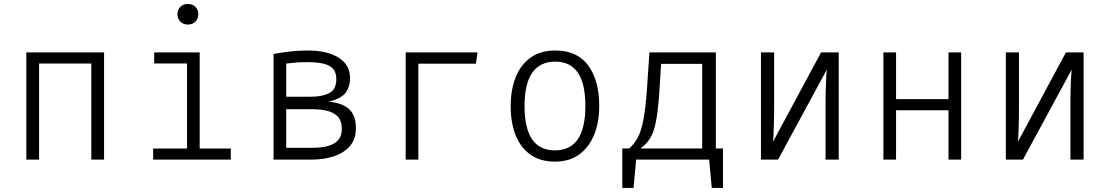

<svg xmlns="http://www.w3.org/2000/svg" viewBox="-20 -802 5578 965"><path d="M439 0V-482.6H176.4V0H112.3V-538.5H503.1V0Z M923.6 -782.1Q948.2 -782.1 962.6 -767.2Q976.9 -752.3 976.9 -731.3Q976.9 -708.7 962.6 -693.6Q948.2 -678.5 923.6 -678.5Q900.5 -678.5 886.2 -693.6Q871.8 -708.7 871.8 -731.3Q871.8 -752.3 886.2 -767.2Q900.5 -782.1 923.6 -782.1ZM983.6 -538.5V-55.4H1140V0H749.7V-55.4H920V-483.1H754.9V-538.5Z M1526.2 -548.2Q1625.6 -548.2 1682.6 -511.8Q1739.5 -475.4 1739.5 -408.7Q1739.5 -368.2 1718.5 -337.7Q1697.4 -307.2 1631.8 -290.8Q1702.1 -284.6 1735.4 -252.8Q1768.7 -221 1768.7 -157.9Q1768.7 -102.6 1738.5 -67.7Q1708.2 -32.8 1657.9 -16.4Q1607.7 0 1548.2 0H1354.9V-530.8Q1392.8 -537.9 1436.7 -543.1Q1480.5 -548.2 1526.2 -548.2ZM1528.2 -489.7Q1493.8 -489.7 1470.3 -487.9Q1446.7 -486.2 1418.5 -482.6V-315.9H1542.6Q1600 -315.9 1635.1 -334.1Q1670.3 -352.3 1670.3 -405.1Q1670.3 -452.3 1635.1 -471Q1600 -489.7 1528.2 -489.7ZM1418.5 -59H1547.2Q1622.1 -59 1660 -81.5Q1697.9 -104.1 1697.9 -153.8Q1697.9 -198.5 1674.4 -219.5Q1650.8 -240.5 1615.9 -246.9Q1581 -253.3 1547.2 -253.3H1418.5Z M2082.6 0H2019V-538.5H2380L2371.8 -482.1H2082.6Z M2770.8 -548.2Q2881.5 -548.2 2936.7 -472.6Q2991.8 -396.9 2991.8 -269.2Q2991.8 -189.2 2966.7 -126.2Q2941.5 -63.1 2892.1 -26.4Q2842.6 10.3 2769.2 10.3Q2695.4 10.3 2645.9 -24.9Q2596.4 -60 2571.5 -122.8Q2546.7 -185.6 2546.7 -268.2Q2546.7 -350.8 2571.8 -413.8Q2596.9 -476.9 2646.9 -512.6Q2696.9 -548.2 2770.8 -548.2ZM2770.8 -492.3Q2694.9 -492.3 2655.6 -437.4Q2616.4 -382.6 2616.4 -268.2Q2616.4 -46.2 2769.2 -46.2Q2922.1 -46.2 2922.1 -269.2Q2922.1 -382.6 2883.8 -437.4Q2845.6 -492.3 2770.8 -492.3Z M3107.7 -55.9H3142.1Q3168.2 -77.9 3185.6 -110.8Q3203.1 -143.6 3214.4 -203.1Q3225.6 -262.6 3232.3 -364.1L3244.1 -538.5H3577.9V-55.9H3613.8V142.6H3557.4L3544.1 0H3177.4L3164.1 142.6H3107.7ZM3509.2 -481H3302.6L3295.9 -370.3Q3291.3 -292.8 3284.6 -240Q3277.9 -187.2 3267.2 -152.6Q3256.4 -117.9 3239.7 -95.6Q3223.1 -73.3 3198.5 -55.9H3509.2Z M4195.4 -538.5V0H4129.2V-276.4Q4129.2 -324.1 4130.8 -370.3Q4132.3 -416.4 4135.4 -451.8L3890.8 0H3804.6V-538.5H3870.8V-263.6Q3870.8 -213.8 3869.2 -165.1Q3867.7 -116.4 3865.6 -90.3L4106.7 -538.5Z M4747.2 0V-247.7H4483.6V0H4420V-538.5H4483.6V-303.6H4747.2V-538.5H4810.8V0Z M5426.2 -538.5V0H5360V-276.4Q5360 -324.1 5361.5 -370.3Q5363.1 -416.4 5366.2 -451.8L5121.5 0H5035.4V-538.5H5101.5V-263.6Q5101.5 -213.8 5100 -165.1Q5098.5 -116.4 5096.4 -90.3L5337.4 -538.5Z"/></svg>

Font: Fira Code Light
Style: Regular
Weight: 300
Monospace: yes
Designer: Carrois Corporate, Edenspiekermann AG, Nikita Prokopov
Foundry: Carrois Corporate, Edenspiekermann AG, Nikita Prokopov
Version: Version 6.000; ttfautohint (v1.8.2) -l 8 -r 50 -G 200 -x 14 